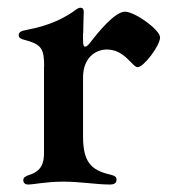

<svg xmlns="http://www.w3.org/2000/svg" viewBox="-20 -474 446 501"><path d="M53.6 7.5C67.1 7.5 100.5 0 144.9 0C191.8 0 230.8 7.5 267 7.5C274.5 7.5 284.1 5.7 284.1 -5C284.1 -12.4 279.5 -15.6 267.4 -18.5C217.7 -29.8 196.7 -51.5 196.7 -117.9V-272.4C196.7 -320.7 226.9 -344.8 258.9 -344.8C305.8 -344.8 325.3 -298.7 339.1 -298.7C355.1 -298.7 397.7 -355.1 397.7 -376.4C397.7 -396 332.4 -443.5 305.8 -443.5C279.5 -443.5 235.1 -388.5 215.2 -362.9C209.5 -355.5 206 -352.3 201.7 -352.3C195.7 -352.3 196.7 -367.5 196.7 -387.4L197.1 -387.8C197.1 -408.4 198.5 -429.3 198.5 -443.5C198.5 -450.6 195.3 -453.8 190.3 -453.8C186.4 -453.8 182.9 -452.4 178.3 -448.9C150.9 -428.3 110.4 -407.3 51.1 -396.3C36.6 -393.8 28.8 -391 28.8 -382.1C28.8 -375.4 33.7 -372.5 43.7 -370C89.1 -358.3 95.2 -346.2 95.2 -300.1L94.8 -299.7V-74.6C94.8 -49.4 88.8 -27.3 55.8 -17.4C44.7 -13.8 40.8 -9.9 40.8 -3.9C40.8 3.6 46.2 7.5 53.6 7.5Z"/></svg>

Font: Margiela Serif Medium
Style: Regular
Weight: 500
Designer: Andreas Faust, Stefan Endress
Version: Version 1.002;FEAKit 1.0